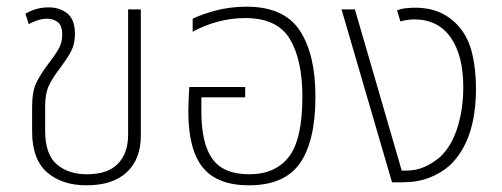

<svg xmlns="http://www.w3.org/2000/svg" viewBox="-20 -545 1500 574"><path d="M239 9Q165 9 120.5 -30Q76 -69 76 -152V-226Q76 -273 89.5 -299.5Q103 -326 123 -352Q143 -378 154.5 -397.5Q166 -417 166 -441Q166 -469 152.5 -479Q139 -489 122 -489Q105 -489 90 -483.5Q75 -478 66 -473L56 -504Q88 -523 126 -523Q158 -523 181 -505Q204 -487 204 -444Q204 -411 190 -387Q176 -363 157 -338Q137 -312 126 -288.5Q115 -265 115 -228V-154Q115 -84 149.5 -54Q184 -24 240 -24Q302 -24 332.5 -55.5Q363 -87 363 -142V-517H401V-140Q401 -69 359 -30Q317 9 239 9Z M724 9Q630 9 586.5 -44Q543 -97 543 -212Q543 -228 544 -249.5Q545 -271 546 -285H713V-254H582V-212Q582 -116 615 -70Q648 -24 725 -24Q803 -24 843.5 -76Q884 -128 884 -256Q884 -366 846.5 -428.5Q809 -491 713 -491Q671 -491 630.5 -480Q590 -469 556 -450V-489Q582 -502 625 -513.5Q668 -525 717 -525Q829 -525 876 -454Q923 -383 923 -256Q923 -124 877 -57.5Q831 9 724 9Z M1152 0 1001 -517H1041L1181 -35H1194Q1224 -35 1249 -46Q1274 -57 1296 -76Q1330 -108 1347.5 -163.5Q1365 -219 1365 -284Q1365 -380 1327 -433.5Q1289 -487 1218 -487Q1208 -487 1195.5 -485Q1183 -483 1177 -481L1167 -514Q1179 -519 1194.5 -520.5Q1210 -522 1220 -522Q1265 -522 1298 -506.5Q1331 -491 1354 -463Q1381 -431 1392 -383.5Q1403 -336 1403 -281Q1403 -124 1324 -50Q1298 -27 1263 -13.5Q1228 0 1182 0Z"/></svg>

Font: Noto Sans Thai UI SemCond ExtLt
Style: Regular
Weight: 200
Width: 4
Designer: Monotype Design Team
Foundry: Monotype Imaging Inc.
Version: Version 2.000